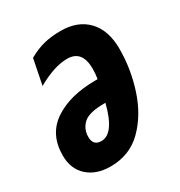

<svg xmlns="http://www.w3.org/2000/svg" viewBox="-140 -656 717 764"><g transform="rotate(-30 218.5 -273.5)"><path d="M414 -378Q414 -463 369.5 -510Q325 -557 246 -557Q204 -557 169.5 -548.5Q135 -540 98 -519L75 -403Q154 -448 213 -448Q282 -448 282 -363Q282 -338 278 -317H269Q151 -317 78.5 -268.5Q6 -220 6 -123Q6 -61 45.5 -25.5Q85 10 150 10Q238 10 296.5 -48Q355 -106 384.5 -195.5Q414 -285 414 -378ZM131 -136Q131 -172 156.5 -196Q182 -220 252 -220H258Q227 -96 169 -96Q131 -96 131 -136Z"/></g></svg>

Font: Noto Sans UI Condensed ExtraBold
Style: Italic
Weight: 800
Width: 3
Designer: Monotype Design Team
Foundry: Monotype Imaging Inc.
Version: 1.001